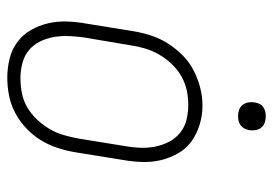

<svg xmlns="http://www.w3.org/2000/svg" viewBox="-134 -626 767 540"><g transform="rotate(90 250.0 -355.5)"><path d="M198 8Q171 8 144.5 1.5Q118 -5 97.5 -20.5Q77 -36 64 -58.5Q51 -81 45 -107Q39 -133 40 -160.5Q41 -188 46 -215L67 -345Q71 -370 79 -395Q87 -420 101 -442.5Q115 -465 134.5 -484.5Q154 -504 177.5 -516Q201 -528 226 -534.5Q251 -541 277 -541Q304 -541 330 -533Q356 -525 377 -510Q398 -495 411 -472Q424 -449 430 -423.5Q436 -398 435 -370Q434 -342 429 -315L408 -185Q404 -160 396 -135Q388 -110 374.5 -87.5Q361 -65 341 -46Q321 -27 297.5 -14.5Q274 -2 248.5 3Q223 8 198 8ZM199 -29Q220 -29 241 -33Q262 -37 281 -48Q300 -59 315.5 -75.5Q331 -92 342 -110.5Q353 -129 359 -149.5Q365 -170 369 -191L390 -321Q394 -342 395 -364Q396 -386 392 -407Q388 -428 378.5 -446.5Q369 -465 353 -478Q337 -491 316.5 -496Q296 -501 274 -501Q253 -501 232.5 -496.5Q212 -492 193 -481Q174 -470 159 -454Q144 -438 133 -419Q122 -400 116 -380Q110 -360 107 -339L85 -209Q82 -188 81 -166Q80 -144 83.5 -123.5Q87 -103 96 -84.5Q105 -66 120.5 -53Q136 -40 157 -34.5Q178 -29 199 -29ZM306 -641Q297 -641 288.5 -644Q280 -647 274.5 -654Q269 -661 267.5 -670.5Q266 -680 268 -690Q269 -696 272 -702Q275 -708 281 -712Q287 -716 293.5 -717.5Q300 -719 306 -719Q316 -719 324.5 -716Q333 -713 338.5 -706Q344 -699 345.5 -689.5Q347 -680 345 -670Q344 -664 340.5 -658Q337 -652 331.5 -648Q326 -644 319.5 -642.5Q313 -641 306 -641Z"/></g></svg>

Font: Iosevka Slab Extralight
Style: Italic
Weight: 200
Italic angle: -9°
Monospace: yes
Designer: Belleve Invis
Foundry: Belleve Invis
Version: Version 11.1.1; ttfautohint (v1.8.3)